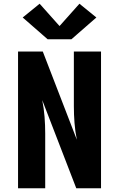

<svg xmlns="http://www.w3.org/2000/svg" viewBox="-20 -1012 640 1032"><path d="M77 0V-735H210L393 -261Q384 -306 380.5 -351Q377 -396 377 -441V-735H523V0H390L207 -474Q216 -429 219.5 -384Q223 -339 223 -294V0ZM364 -801H236L102 -918L193 -992L300 -872L407 -992L498 -918Z"/></svg>

Font: Iosevka Custom Heavy Extended
Style: Regular
Weight: 900
Width: 7
Monospace: yes
Designer: Belleve Invis
Foundry: Belleve Invis
Version: Version 11.2.4; ttfautohint (v1.8.4)